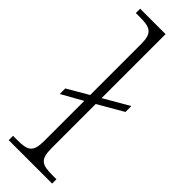

<svg xmlns="http://www.w3.org/2000/svg" viewBox="-257 -772 785 785"><g transform="rotate(45 135.0 -380.0)"><path d="M11 0H262V-25H240C179 -25 158 -34 158 -101V-356L267 -419V-453L158 -390V-760H11V-735H34C94 -735 116 -725 116 -661V-366L25 -313V-281L116 -332V-101C116 -34 95 -25 34 -25H11Z"/></g></svg>

Font: Noto Serif Gurmukhi ExtraLight
Style: Regular
Weight: 200
Designer: Vaibhav Singh and the Monotype Design Team
Foundry: Monotype Imaging Inc.
Version: Version 2.004